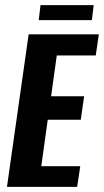

<svg xmlns="http://www.w3.org/2000/svg" viewBox="-20 -724 403 744"><path d="M7 0 91 -591H363L351 -509H200L178 -351H306L293 -260H165L140 -80H291L279 0ZM130 -646 137 -704H343L336 -646Z"/></svg>

Font: Alumni Sans
Style: Bold Italic
Weight: 700
Italic angle: -8°
Designer: Robert E. Leuschke
Foundry: Robert E. Leuschke
Version: Version 1.016